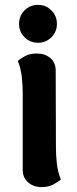

<svg xmlns="http://www.w3.org/2000/svg" viewBox="-20 -751 314 786"><path d="M136 -576Q103 -576 80.5 -598.5Q58 -621 58 -653Q58 -686 80.5 -708.5Q103 -731 136 -731Q168 -731 190.5 -708.5Q213 -686 213 -653Q213 -621 190.5 -598.5Q168 -576 136 -576ZM209 -146Q209 -118 212.5 -83.5Q216 -49 229 -16Q220 -8 199.5 3.5Q179 15 150 15Q118 15 95.5 -4Q73 -23 73 -56V-371Q73 -400 69.5 -434Q66 -468 53 -502Q62 -510 82 -521Q102 -532 130 -532Q164 -532 186 -513.5Q208 -495 208 -461Z"/></svg>

Font: Arima Thin
Style: Bold
Weight: 700
Version: Version 1.100